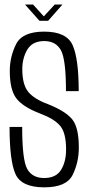

<svg xmlns="http://www.w3.org/2000/svg" viewBox="-20 -819 402 844"><path d="M153.5 -727.5H191.5L254.5 -799H220.5L172.5 -747L125.5 -799H90ZM174.5 4.5Q272.5 4.5 299.5 -50.5Q326.5 -105.5 326.5 -170.5Q326.5 -258 297.8 -294Q269 -330 190 -361.5Q130 -383.5 104 -415.5Q78 -447.5 78 -515Q78 -563.5 100.2 -601Q122.5 -638.5 174.5 -638.5Q225.5 -638.5 247.8 -598.2Q270 -558 270 -418.5H326Q326 -560 299.5 -620Q273 -680 174.5 -680Q78 -680 50.5 -624.5Q23 -569 23 -507Q23 -425 51.5 -387Q80 -349 158.5 -319Q218.5 -296.5 244.5 -265.8Q270.5 -235 270.5 -161.5Q270.5 -108.5 248.5 -72.5Q226.5 -36.5 174 -36.5Q122 -36.5 99.8 -76Q77.5 -115.5 77.5 -261H22Q22 -110.5 48.5 -53Q75 4.5 174.5 4.5Z"/></svg>

Font: Anybody Condensed Light
Style: Regular
Weight: 300
Width: 3
Designer: Tyler Finck
Foundry: Etcetera Type Company
Version: Version 1.113;gftools[0.9.25]